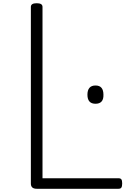

<svg xmlns="http://www.w3.org/2000/svg" viewBox="-20 -1168 807 1188"><path d="M207 0Q171 0 171 -32V-1125Q171 -1137 180 -1142.5Q189 -1148 207 -1148Q225 -1148 234 -1142.5Q243 -1137 243 -1125V-65H714Q726 -65 731 -58Q736 -51 736 -33Q736 -15 731 -7.5Q726 0 714 0ZM571 -526Q546 -526 533.5 -540Q521 -554 521 -582Q521 -610 533.5 -624.5Q546 -639 571 -639Q596 -639 608 -624.5Q620 -610 620 -582Q621 -554 608.5 -540Q596 -526 571 -526Z"/></svg>

Font: Playwrite CL Light
Style: Regular
Weight: 300
Designer: Veronika Burian, José Scaglione
Foundry: TypeTogether
Version: Version 1.002